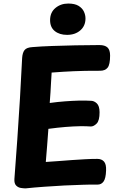

<svg xmlns="http://www.w3.org/2000/svg" viewBox="-20 -1026 663 1061"><path d="M121.3 15Q110.3 15 95.1 12.6Q79.8 10.2 68.9 -1.1Q58 -12.4 59.6 -37.1Q67.8 -143.7 75.7 -256.8Q83.6 -370 90.4 -483.6Q97.3 -597.1 102.3 -705.2Q104.3 -735.4 116 -749.7Q127.7 -764 159.9 -765.8Q207.2 -769.8 268.4 -771.9Q329.7 -774 396.9 -775.5Q464.1 -777 529.2 -777Q559.7 -777 574.1 -763.6Q588.4 -750.1 588.4 -718.9Q588.4 -669.3 574.8 -652.2Q561.2 -635 533.1 -635Q486.7 -635 452.2 -634.5Q417.7 -634 388.3 -632.5Q359 -631 330.2 -629.5Q301.4 -628 265.4 -625Q263.4 -591.4 261.8 -565.8Q260.2 -540.1 259 -515.3Q257.8 -490.6 254.8 -457Q298.8 -463 338.8 -466Q378.8 -469 415.3 -470Q451.8 -471 482.8 -469Q499.8 -469 514.9 -454.8Q530 -440.6 530.2 -406Q530.4 -359.6 514.2 -343.3Q498 -327 482 -327Q457 -329 421.6 -328.5Q386.2 -328 342.8 -324.5Q299.4 -321 247.4 -314Q243.4 -263.9 240.4 -220.4Q237.3 -177 233.1 -131Q268.1 -133 304.4 -136Q340.7 -139 377.3 -141.5Q414 -144 449.6 -146Q485.2 -148 517.7 -148Q541.6 -148 554.7 -133.3Q567.8 -118.6 566.2 -83.7Q564.7 -39.8 552.3 -22.9Q540 -6 520 -6Q500 -6 479.5 -6Q459 -6 439 -5Q392 -4 335.8 -1Q279.7 2 224 6Q168.3 10 121.3 15ZM350.7 -833.3Q308.9 -833.3 282.8 -854.2Q256.8 -875 256.8 -914.7Q256.8 -957.4 286.3 -981.9Q315.8 -1006.4 357.1 -1006.4Q393.3 -1006.4 414.1 -993.7Q434.8 -980.9 443.6 -962.1Q452.4 -943.3 452.4 -924.1Q452.4 -883.2 423.9 -858.3Q395.3 -833.3 350.7 -833.3Z"/></svg>

Font: Playpen Sans Hebrew
Style: Regular
Weight: 400
Designer: Tom Grace, Laura Meseguer, Veronika Burian, José Scaglione
Foundry: TypeTogether
Version: Version 2.000